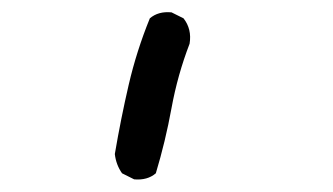

<svg xmlns="http://www.w3.org/2000/svg" viewBox="-20 -852 540 311"><path d="M197.3 -561.5 177.7 -571.3Q168 -585 166 -602.5Q175.8 -660.2 188.5 -714.8Q201.2 -769.5 222.7 -822.3Q236.3 -834 257.8 -832L277.3 -822.3Q291 -804.7 287.1 -781.2Q267.6 -730.5 257.8 -676.8Q248 -623 232.4 -571.3Q218.8 -559.6 197.3 -561.5Z"/></svg>

Font: JasonHandwriting2
Style: Regular
Weight: 400
Version: Version 1.05.10